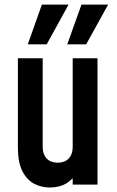

<svg xmlns="http://www.w3.org/2000/svg" viewBox="-20 -800 506 832"><path d="M196 12.5Q160 12.5 128.5 -3.5Q97 -19.5 77.2 -57.8Q57.5 -96 57.5 -162V-547.5H165V-162Q165 -131.5 182.2 -113.2Q199.5 -95 230 -95Q260.5 -95 277.8 -113.2Q295 -131.5 295 -162V-547.5H402.5V0H295V-80L314 -55.5Q297.5 -23.5 267.8 -5.5Q238 12.5 196 12.5ZM100.5 -608 161.5 -780H277L182.5 -608ZM271.5 -608 333 -780H448.5L353.5 -608Z"/></svg>

Font: Mohave Light SemiBold
Style: Regular
Weight: 600
Version: Version 2.003